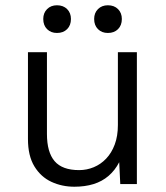

<svg xmlns="http://www.w3.org/2000/svg" viewBox="-20 -698 631 728"><path d="M262 10Q215 10 175 -8.5Q135 -27 110.5 -67Q86 -107 86 -171V-500H158V-190Q158 -121 187 -87Q216 -53 280 -53Q309 -53 335.5 -64Q362 -75 382.5 -96.5Q403 -118 415 -150Q427 -182 427 -224V-500H499V0H436L432 -83Q416 -52 391.5 -31Q367 -10 334.5 0Q302 10 262 10ZM196 -678Q220 -678 234.5 -663.5Q249 -649 249 -626Q249 -602 234.5 -587.5Q220 -573 196 -573Q173 -573 158.5 -587.5Q144 -602 144 -626Q144 -649 158.5 -663.5Q173 -678 196 -678ZM389 -678Q413 -678 427.5 -663.5Q442 -649 442 -626Q442 -602 427.5 -587.5Q413 -573 389 -573Q366 -573 351.5 -587.5Q337 -602 337 -626Q337 -649 351.5 -663.5Q366 -678 389 -678Z"/></svg>

Font: Kantumruy Pro
Style: Regular
Weight: 400
Designer: Sovichet Tep
Foundry: Sovichet Tep
Version: Version 1.002